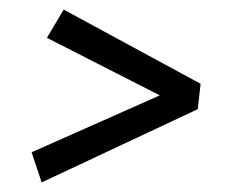

<svg xmlns="http://www.w3.org/2000/svg" viewBox="-20 -441 480 401"><path d="M67 -60 46 -123 330 -249 331 -233 78 -362 113 -421 399 -266 393 -213Z"/></svg>

Font: Yrsa Medium
Style: Italic
Weight: 500
Italic angle: -7.10001°
Designer: Anna Giedrys (Yrsa+Rasa design), David Brezina (Yrsa art-direction, Rasa art-direction, design)
Foundry: Rosetta Type Foundry
Version: Version 2.004